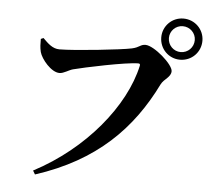

<svg xmlns="http://www.w3.org/2000/svg" viewBox="-59 -911 1118 1027"><g transform="rotate(5 500.0 -397.0)"><path d="M775 -737C775 -675 824 -626 885 -626C947 -626 996 -675 996 -737C996 -798 947 -847 885 -847C824 -847 775 -798 775 -737ZM816 -737C816 -775 847 -806 885 -806C924 -806 955 -775 955 -737C955 -698 924 -667 885 -667C847 -667 816 -698 816 -737ZM238 -625C201 -625 176 -650 148 -678L134 -672C134 -645 134 -627 140 -602C150 -565 204 -499 249 -499C272 -499 297 -519 320 -525C377 -540 598 -587 665 -587C672 -587 676 -584 674 -575C626 -356 427 -110 154 33L166 53C490 -52 673 -241 793 -485C809 -517 846 -528 846 -561C846 -597 741 -689 695 -689C667 -689 665 -673 624 -664C570 -652 318 -625 238 -625Z"/></g></svg>

Font: Noto Serif CJK TC
Style: Bold
Weight: 700
Designer: Ryoko NISHIZUKA 西塚涼子 (kana & ideographs); Frank Grießhammer (Latin, Greek & Cyrillic); Wenlong ZHANG 张文龙 (bopomofo); San
Foundry: Adobe
Version: Version 2.001;hotconv 1.1.0;makeotfexe 2.6.0